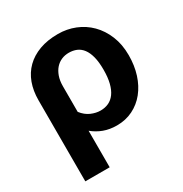

<svg xmlns="http://www.w3.org/2000/svg" viewBox="-162 -648 895 938"><g transform="rotate(-30 286.0 -179.0)"><path d="M188 -146Q209 -119 236 -107.2Q263 -95.5 289 -95.5Q314 -95.5 334.5 -105Q355 -114.5 369.8 -134.8Q384.5 -155 392.5 -186.5Q400.5 -218 400.5 -261.5Q400.5 -304.5 392.8 -334.5Q385 -364.5 371 -383Q357 -401.5 337.5 -409.8Q318 -418 294 -418Q272 -418 252.8 -409.8Q233.5 -401.5 219.2 -385.5Q205 -369.5 196.5 -345.8Q188 -322 188 -290.5ZM50.5 -290.5Q50.5 -343.5 66.2 -386.5Q82 -429.5 113 -460Q144 -490.5 189.2 -507.2Q234.5 -524 294 -524Q344.5 -524 389.5 -506Q434.5 -488 468.5 -454Q502.5 -420 522.5 -371.2Q542.5 -322.5 542.5 -261.5Q542.5 -203.5 526.8 -154.2Q511 -105 482 -69Q453 -33 412.2 -12.8Q371.5 7.5 321.5 7.5Q281.5 7.5 248.2 -4.8Q215 -17 188 -39.5V166.5H50.5Z"/></g></svg>

Font: Lato 2
Style: Regular
Weight: 800
Designer: Lukasz Dziedzic with Adam Twardoch and Botio Nikoltchev
Foundry: tyPoland Lukasz Dziedzic
Version: Version 2.015; 2015-08-06; http://www.latofonts.com/